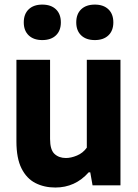

<svg xmlns="http://www.w3.org/2000/svg" viewBox="-20 -807 600 836"><path d="M221 9.5Q172.5 9.5 134.2 -10Q96 -29.5 73.8 -73.5Q51.5 -117.5 51.5 -191.5V-546.5H198V-202Q198 -155 217.2 -137Q236.5 -119 267 -119Q289.5 -119 315.2 -129.8Q341 -140.5 358 -164V-546.5H504.5V0H383L373 -56.5H366Q307.5 9.5 221 9.5ZM393 -632.5Q355 -632.5 333.5 -653Q312 -673.5 312 -709.5Q312 -746 333.5 -766.5Q355 -787 393 -787Q430.5 -787 452 -766.5Q473.5 -746 473.5 -709.5Q473.5 -673.5 452 -653Q430.5 -632.5 393 -632.5ZM164 -632.5Q126.5 -632.5 105 -653Q83.5 -673.5 83.5 -709.5Q83.5 -746 105 -766.5Q126.5 -787 164 -787Q202 -787 223.5 -766.5Q245 -746 245 -709.5Q245 -673.5 223.5 -653Q202 -632.5 164 -632.5Z"/></svg>

Font: Encode Sans Semi Condensed
Style: Bold
Weight: 700
Width: 4
Designer: Multiple Designers
Foundry: Impallari Type
Version: Version 3.000; ttfautohint (v1.8.3) -l 8 -r 50 -G 200 -x 14 